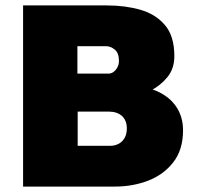

<svg xmlns="http://www.w3.org/2000/svg" viewBox="-20 -687 729 707"><path d="M65 0V-667H374Q441 -667 497 -651Q553 -635 587.5 -594.5Q622 -554 622 -480Q622 -434 596 -402.5Q570 -371 534 -353Q498 -335 467 -327L444 -372Q511 -372 557.5 -351.5Q604 -331 629 -294Q654 -257 654 -207Q654 -136 618.5 -90Q583 -44 526 -22Q469 0 404 0ZM266 -150H385Q402 -150 416 -157Q430 -164 438.5 -178.5Q447 -193 447 -214Q447 -230 442 -241.5Q437 -253 428.5 -260.5Q420 -268 408 -272Q396 -276 382 -276H266ZM265 -416H380Q390 -416 398.5 -422.5Q407 -429 412.5 -439.5Q418 -450 418 -463Q418 -492 402.5 -504.5Q387 -517 370 -517H265Z"/></svg>

Font: Maven Pro Black
Style: Regular
Weight: 900
Designer: Joe Prince
Foundry: Joe Prince
Version: Version 2.103